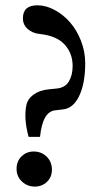

<svg xmlns="http://www.w3.org/2000/svg" viewBox="-20 -686 391 724"><path d="M87.9 -169.9Q69.3 -237.8 79.1 -287.6Q83.5 -312.5 106.7 -329.3Q129.9 -346.2 163.6 -349.1L192.9 -352.1Q225.6 -355 239.7 -378.9Q253.9 -402.8 253.9 -437Q253.9 -484.9 223.6 -518.1Q193.4 -551.3 128.4 -558.1Q103.5 -560.5 85 -576.2Q66.4 -591.8 66.4 -617.2Q66.4 -666 121.1 -666Q153.3 -666 186 -648.4Q218.8 -630.9 244.1 -601.8Q269.5 -572.8 285.4 -532Q301.3 -491.2 301.3 -447.8Q301.3 -371.6 278.8 -324.5Q256.3 -277.3 217.3 -273.4L188 -270Q140.6 -265.1 130.9 -169.9ZM111.3 17.6Q83 17.6 62.7 -1.5Q42.5 -20.5 42.5 -49.3Q42.5 -78.1 61.3 -96.4Q80.1 -114.7 107.4 -114.7Q135.7 -114.7 155.8 -95.5Q175.8 -76.2 175.8 -45.9Q175.8 -18.1 157 -0.2Q138.2 17.6 111.3 17.6Z"/></svg>

Font: Elstob 18pt Medium
Style: Regular
Weight: 500
Designer: Peter S. Baker
Version: Version 1.015